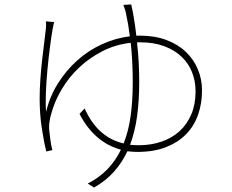

<svg xmlns="http://www.w3.org/2000/svg" viewBox="-20 -796 1040 862"><path d="M595 -606Q600 -564 602.5 -519Q605 -474 605 -428Q605 -344 595.5 -274.5Q586 -205 564 -146Q574 -145 583.5 -144.5Q593 -144 603 -144Q658 -144 705 -160Q752 -176 786 -207Q820 -238 839 -283Q858 -328 858 -386Q858 -431 842.5 -471Q827 -511 795.5 -541Q764 -571 717.5 -588.5Q671 -606 610 -606ZM608 -636Q675 -636 727 -616.5Q779 -597 814.5 -563Q850 -529 868.5 -484.5Q887 -440 887 -389Q887 -332 869.5 -281.5Q852 -231 816 -194Q780 -157 725.5 -135.5Q671 -114 597 -114Q573 -114 552 -117Q528 -66 491.5 -25Q455 16 402 46L374 28Q425 2 461.5 -35.5Q498 -73 523 -124Q463 -140 416 -181Q369 -222 337 -285L360 -309Q418 -179 535 -152Q557 -207 566.5 -275Q576 -343 576 -427Q576 -476 573.5 -521Q571 -566 567 -604Q498 -596 439.5 -566Q381 -536 335 -492.5Q289 -449 257 -395Q225 -341 210 -285Q206 -272 202.5 -251.5Q199 -231 201 -211Q203 -191 206.5 -165.5Q210 -140 215 -122L188 -116Q177 -158 167.5 -221.5Q158 -285 158 -354Q158 -397 161.5 -444Q165 -491 170 -534.5Q175 -578 179.5 -613Q184 -648 186 -667Q187 -678 187 -685Q187 -692 186 -700L223 -697Q222 -692 220 -684Q218 -676 216 -664Q211 -635 204.5 -586Q198 -537 193 -483.5Q188 -430 186 -379Q184 -328 187 -294Q203 -362 239.5 -420.5Q276 -479 326 -524Q376 -569 437 -597Q498 -625 563 -633Q559 -665 555 -688Q551 -711 548 -723Q546 -737 542 -750.5Q538 -764 534 -774L569 -776Q575 -751 581 -715.5Q587 -680 592 -636Z"/></svg>

Font: SpoqaHanSans
Style: Thin
Weight: 250
Designer: [Spoqa Han Sans] Dong-huui Kim \uAE40 \uB3D9 \uD718   [Noto Sans] Ryoko NISHIZUKA \u897F \u585A \u6DBC \u5B50  (kana & i
Foundry: Spoqa (http://bi.spoqa.com)
Version: Version 1.004;PS 1.004;hotconv 1.0.82;makeotf.lib2.5.63406